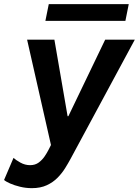

<svg xmlns="http://www.w3.org/2000/svg" viewBox="-65 -720 689 953"><path d="M93.2 213.9Q63 213.9 34.5 206.9Q6.1 200 -15 190.6Q-36.1 181.2 -44.8 173.3L2.1 63.6Q12.8 73.9 35.8 86.8Q58.9 99.8 84.4 99.8Q109.7 99.8 127.3 86.7Q144.9 73.5 156.7 55.9Q168.5 38.3 175.3 24.8L212.4 -48.3L193.1 22.3L69.5 -523.1H205L270.5 -143.3H274.4L457 -523.1H604.1L285.1 68.7Q273.8 89.6 258.4 114.5Q242.9 139.5 220.9 162Q198.8 184.6 167.6 199.2Q136.3 213.9 93.2 213.9ZM160.3 -616.4 177.1 -699.6H574.1L557.4 -616.4Z"/></svg>

Font: Reddit Sans
Style: Italic
Weight: 400
Italic angle: -11.25°
Designer: Stephen Hutchings
Version: Version 1.013